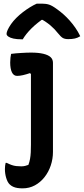

<svg xmlns="http://www.w3.org/2000/svg" viewBox="-20 -835 461 1055"><path d="M150 -546Q191 -546 218 -539.5Q245 -533 258 -521Q271 -509 271 -490Q271 -440 271 -394Q271 -348 271 -303Q271 -258 271 -211.5Q271 -165 271 -113Q271 -61 271 0Q271 38 259 74Q247 110 224.5 138.5Q202 167 171.5 183.5Q141 200 104 200Q89 200 76 198Q63 196 52 191Q41 186 32 177Q21 166 14 142.5Q7 119 7 94Q7 84 8 76Q9 68 11 60H17Q31 67 43.5 71.5Q56 76 69 77.5Q82 79 97 79Q109 79 118.5 76.5Q128 74 136 71Q142 55 145 38.5Q148 22 149 2.5Q150 -17 150 -40Q150 -95 150 -142.5Q150 -190 150 -235Q150 -280 150 -327Q150 -374 150 -429L144 -433Q135 -430 125 -427Q115 -424 106 -422Q97 -420 89 -419Q81 -418 74 -418Q55 -418 45.5 -437.5Q36 -457 36 -492Q36 -506 37.5 -518Q39 -530 41 -539Q54 -541 68 -542Q82 -543 96.5 -544Q111 -545 125 -545.5Q139 -546 150 -546ZM182 -815Q189 -815 194.5 -815Q200 -815 210 -815Q233 -815 250 -809.5Q267 -804 294 -784Q311 -772 328.5 -756.5Q346 -741 362.5 -722.5Q379 -704 394 -682.5Q409 -661 421 -636Q407 -627 391.5 -623.5Q376 -620 355 -620Q336 -620 325 -626.5Q314 -633 298 -653Q281 -675 257 -695.5Q233 -716 189 -741L245 -726H179L233 -743Q183 -709 152.5 -678.5Q122 -648 105 -619H99Q72 -619 54 -623Q36 -627 26 -634Q16 -641 16 -649Q16 -657 22 -670.5Q28 -684 41 -703Q53 -720 69.5 -736.5Q86 -753 105.5 -768Q125 -783 144.5 -795Q164 -807 182 -815Z"/></svg>

Font: Recursive Casual SemiBold
Style: Regular
Weight: 600
Version: Version 1.047